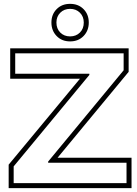

<svg xmlns="http://www.w3.org/2000/svg" viewBox="-20 -964 711 997"><path d="M279 -145H663V13H25V-109L395 -555H33V-713H648V-591ZM230 -119V-125L622 -599V-687H59V-581H444V-575L51 -100V-13H637V-119ZM273 -847Q273 -815 293 -795Q313 -775 344 -775Q375 -775 395 -795Q415 -815 415 -847Q415 -878 395 -898Q375 -918 344 -918Q313 -918 293 -898Q273 -878 273 -847ZM247 -847Q247 -889 274 -916.5Q301 -944 344 -944Q387 -944 414 -916.5Q441 -889 441 -847Q441 -805 414 -777Q387 -749 344 -749Q301 -749 274 -777Q247 -805 247 -847Z"/></svg>

Font: CMG Sans Outline
Style: Outline
Weight: 700
Designer: Julieta Ulanovsky
Foundry: Julieta Ulanovsky
Version: Version 7.200